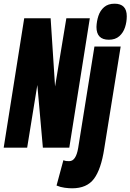

<svg xmlns="http://www.w3.org/2000/svg" viewBox="-39 -799 706 1039"><path d="M-19 0 92 -700H235L259 -331L320 -700H447L336 0H193L163 -339L108 0ZM581 -779Q647 -779 647 -711Q647 -680 637.5 -651Q628 -622 606.5 -603Q585 -584 550 -584Q483 -584 483 -653Q484 -684 493.5 -713Q503 -742 524.5 -760.5Q546 -779 581 -779ZM614 -547 525 6Q508 117 469.5 168.5Q431 220 351 220Q334 220 311 217Q288 214 267 205L304 68Q314 72 321.5 72.5Q329 73 336 73Q372 73 384 2L472 -547Z"/></svg>

Font: Georama ExtraCondensed ExtraBold
Style: Italic
Weight: 800
Width: 2
Italic angle: -9°
Designer: Jean-Baptiste Levee
Foundry: Production Type
Version: Version 1.000